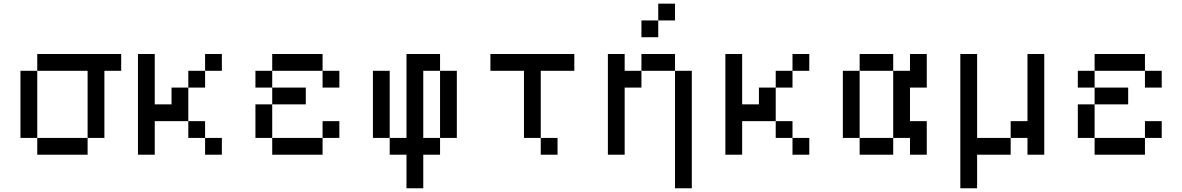

<svg xmlns="http://www.w3.org/2000/svg" viewBox="-20 -838 6404 1040"><path d="M181.8 -545.5V-454.5H454.5V-90.9H545.5V-454.5H636.4V-545.5ZM90.9 -454.5V-90.9H181.8V-454.5ZM181.8 -90.9V0H454.5V-90.9Z M727.3 -545.5V0H818.2V-181.8H1000V-363.6H909.1V-272.7H818.2V-545.5ZM1090.9 -545.5V-454.5H1181.8V-545.5ZM1000 -454.5V-363.6H1090.9V-454.5ZM1000 -181.8V-90.9H1090.9V-181.8ZM1090.9 -90.9V0H1181.8V-90.9Z M1363.6 -454.5V-363.6H1454.5V-454.5ZM1454.5 -545.5V-454.5H1727.3V-545.5ZM1454.5 -363.6V-272.7H1636.4V-363.6ZM1363.6 -272.7V-90.9H1454.5V-272.7ZM1454.5 -90.9V0H1727.3V-90.9ZM1727.3 -454.5V-363.6H1818.2V-454.5ZM1727.3 -181.8V-90.9H1818.2V-181.8Z M2000 -454.5V-90.9H2090.9V-454.5ZM2090.9 -90.9V0H2181.8V181.8H2272.7V0H2363.6V-90.9H2272.7V-454.5H2363.6V-545.5H2181.8V-90.9ZM2363.6 -454.5V-90.9H2454.5V-454.5Z M3090.9 -545.5H2636.4V-454.5H2818.2V-90.9H2909.1V-454.5H3090.9ZM2909.1 -90.9V0H3000V-90.9Z M3272.7 -545.5V0H3363.6V-363.6H3454.5V-454.5H3363.6V-545.5ZM3454.5 -545.5V-454.5H3636.4V-545.5ZM3636.4 -454.5V181.8H3727.3V-454.5ZM3545.5 -818.2V-727.3H3636.4V-818.2ZM3454.5 -727.3V-636.4H3545.5V-727.3Z M3909.1 -545.5V0H4000V-181.8H4181.8V-363.6H4090.9V-272.7H4000V-545.5ZM4272.7 -545.5V-454.5H4363.6V-545.5ZM4181.8 -454.5V-363.6H4272.7V-454.5ZM4181.8 -181.8V-90.9H4272.7V-181.8ZM4272.7 -90.9V0H4363.6V-90.9Z M4636.4 -545.5V-454.5H4818.2V-545.5ZM4545.5 -454.5V-90.9H4636.4V-454.5ZM4818.2 -454.5V-90.9H4909.1V0H5000V-181.8H4909.1V-363.6H5000V-545.5H4909.1V-454.5ZM4636.4 -90.9V0H4818.2V-90.9Z M5181.8 -545.5V181.8H5272.7V0H5454.5V-90.9H5272.7V-545.5ZM5454.5 -181.8V-90.9H5545.5V0H5636.4V-545.5H5545.5V-181.8Z M5818.2 -454.5V-363.6H5909.1V-454.5ZM5909.1 -545.5V-454.5H6181.8V-545.5ZM5909.1 -363.6V-272.7H6090.9V-363.6ZM5818.2 -272.7V-90.9H5909.1V-272.7ZM5909.1 -90.9V0H6181.8V-90.9ZM6181.8 -454.5V-363.6H6272.7V-454.5ZM6181.8 -181.8V-90.9H6272.7V-181.8Z"/></svg>

Font: Departure Mono
Style: Regular
Weight: 400
Monospace: yes
Designer: Helena Zhang
Version: Version 1.500;Glyphs 3.3.1 (3343)